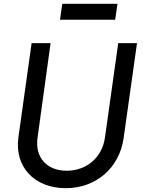

<svg xmlns="http://www.w3.org/2000/svg" viewBox="-20 -970 746 1002"><path d="M323 12C484 12 603 -96 625 -248L695 -745H597L528 -254C514 -148 432 -79 328 -79C224 -79 161 -149 176 -252L244 -745H145L76 -253C55 -101 158 12 323 12ZM293 -867H581L593 -950H305Z"/></svg>

Font: Mluvka Medium
Style: Italic
Weight: 500
Italic angle: -8°
Designer: Modified by Jiří Krblich, Original typeface by Gumpita Rahayu
Foundry: Gumpita Rahayu & Jiří Krblich
Version: Version 2.000;Glyphs 3.1.1 (3134)